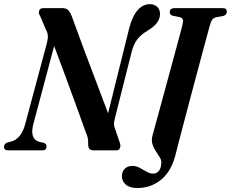

<svg xmlns="http://www.w3.org/2000/svg" viewBox="-43 -740 1137 945"><path d="M120.5 -127Q102.5 -56 151 -41.5L172.5 -37Q186.5 -31.5 186 -18.5Q186 0 166 0H-2Q-23.5 0 -23 -17.5Q-23 -32.5 -6.5 -38.5L14 -44Q35.5 -49.5 53.8 -71.2Q72 -93 81.5 -131L189 -532.5Q198.5 -569 183 -594L154.5 -661.5Q145.5 -674 149.5 -687Q153.5 -700 170.5 -700H264Q282 -700 291.8 -690.8Q301.5 -681.5 309.5 -662Q339 -580 370.5 -496Q402 -412 432.5 -332Q463 -252 489 -182.5L593 -601.5Q608 -660 634.2 -689.8Q660.5 -719.5 694.5 -719.5Q716.5 -719.5 730.8 -706.2Q745 -693 744.5 -670Q744 -625 684 -589.5Q650.5 -569.5 632.2 -545.5Q614 -521.5 604 -481L521.5 -154Q518 -140 518 -129.2Q518 -118.5 524 -104L547 -36.5Q552 -22 547.2 -11Q542.5 0 529 0H416Q390 0 391 -32Q391.5 -48 389 -60.5Q386.5 -73 380 -87Q363.5 -133.5 338 -203.5Q312.5 -273.5 282.8 -354.5Q253 -435.5 223.5 -513.5ZM988.5 -610.5Q986 -600.5 976.5 -565.8Q967 -531 953.2 -479.8Q939.5 -428.5 923.5 -368.8Q907.5 -309 891.5 -248.5Q875.5 -188 861.5 -134.8Q847.5 -81.5 837.5 -43.2Q827.5 -5 824 9.5Q803.5 99.5 752.2 142.5Q701 185.5 633 185.5Q595 185.5 575.8 168.2Q556.5 151 557 126.5Q557 105.5 570.8 91Q584.5 76.5 608.5 76.5Q627 76.5 644.5 86Q662 95.5 678.5 105Q695 114.5 710.5 114.5Q727 114.5 738.2 102.2Q749.5 90 751 60.5Q751.5 47.5 742.8 33.5Q734 19.5 723.5 3.8Q713 -12 707.2 -30.8Q701.5 -49.5 707.5 -72.5Q712 -89 723.5 -131.2Q735 -173.5 750.8 -231Q766.5 -288.5 783.2 -350.5Q800 -412.5 815.2 -468.2Q830.5 -524 841 -563.5Q851.5 -603 854.5 -615Q860 -636 857 -644Q854 -652 841.5 -656L806.5 -662.5Q792 -668 792.5 -679.5Q792.5 -700 816.5 -700H1053.5Q1065 -700 1069.2 -695.2Q1073.5 -690.5 1073.5 -682.5Q1073 -667.5 1056.5 -661.5L1018.5 -654.5Q1007.5 -651 1001.5 -643Q995.5 -635 988.5 -610.5Z"/></svg>

Font: Fraunces 144pt S050 SemiBold
Style: Italic
Weight: 600
Italic angle: -16°
Version: Version 1.000; ttfautohint (v1.8.3)